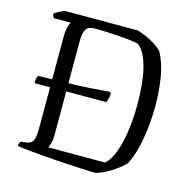

<svg xmlns="http://www.w3.org/2000/svg" viewBox="-104 -807 905 910"><g transform="rotate(15 349.0 -352.0)"><path d="M190 -337 128 -336H54Q54 -354 56.5 -363Q59 -372 63 -374L128 -375L190 -377Q262 -378 314 -381.5Q366 -385 409 -389L416 -382Q415 -366 411.5 -354Q408 -342 405 -337ZM444 0Q419 0 379.5 -2Q340 -4 293.5 -6.5Q247 -9 200.5 -13Q154 -17 115.5 -20.5Q77 -24 54 -28Q54 -35 57 -41.5Q60 -48 62 -51L87 -54Q104 -56 113.5 -64Q123 -72 126.5 -90Q130 -108 130 -140V-582Q130 -605 133 -621Q136 -637 140 -646Q144 -655 146 -657H63Q60 -660 57 -666.5Q54 -673 54 -676Q59 -682 70 -688Q81 -694 92.5 -699Q104 -704 109 -704H461Q475 -700 493 -693Q511 -686 528.5 -676.5Q546 -667 561 -656.5Q576 -646 586 -635Q614 -583 624.5 -516Q635 -449 635 -381Q635 -320 628 -263Q621 -206 608.5 -160Q596 -114 579 -83Q567 -71 550 -57.5Q533 -44 514.5 -32.5Q496 -21 477.5 -12.5Q459 -4 444 0ZM195 -59H474Q494 -76 508.5 -108Q523 -140 532.5 -181.5Q542 -223 546.5 -269Q551 -315 551 -358Q551 -406 547.5 -450Q544 -494 535.5 -532Q527 -570 513 -598.5Q499 -627 479 -643Q461 -648 425 -651.5Q389 -655 346.5 -657.5Q304 -660 263 -660Q231 -660 220 -641.5Q209 -623 209 -585V-121Q209 -99 204 -82Q199 -65 195 -59Z"/></g></svg>

Font: Texturina Medium 12pt ExtraLight
Style: Regular
Weight: 250
Version: Version 1.002